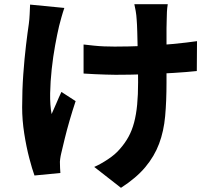

<svg xmlns="http://www.w3.org/2000/svg" viewBox="-20 -820 1040 919"><path d="M783 -800Q780 -782 779 -763.5Q778 -745 778 -728Q777 -714 777 -684.5Q777 -655 777 -618Q777 -581 777 -543.5Q777 -506 777 -474.5Q777 -443 777 -425Q777 -336 770.5 -264Q764 -192 741.5 -132Q719 -72 675.5 -20Q632 32 559 79L431 -21Q461 -34 496.5 -57.5Q532 -81 553 -106Q578 -134 595 -165Q612 -196 622 -234Q632 -272 636.5 -319Q641 -366 641 -426Q641 -455 640.5 -497Q640 -539 639 -584Q638 -629 637 -667.5Q636 -706 634 -728Q633 -747 629.5 -767.5Q626 -788 623 -800ZM380 -607Q406 -604 430 -601.5Q454 -599 478.5 -598Q503 -597 529 -597Q594 -597 667 -600Q740 -603 807.5 -609.5Q875 -616 923 -623L922 -480Q876 -475 811 -471Q746 -467 674 -464.5Q602 -462 533 -462Q512 -462 486 -463Q460 -464 433.5 -465Q407 -466 380 -468ZM288 -782Q281 -762 274 -737Q267 -712 263 -696Q254 -658 244 -603.5Q234 -549 227.5 -489Q221 -429 220 -373Q219 -317 227 -274Q237 -295 249.5 -325Q262 -355 274 -380L342 -336Q327 -291 313.5 -244.5Q300 -198 290 -157Q280 -116 273 -86Q270 -74 268 -59Q266 -44 267 -36Q267 -28 267.5 -16Q268 -4 269 8L145 20Q134 -10 120 -63.5Q106 -117 96 -181Q86 -245 86 -306Q86 -389 91.5 -465Q97 -541 104.5 -603.5Q112 -666 118 -706Q121 -728 122 -752.5Q123 -777 124 -798Z"/></svg>

Font: Noto Sans SC ExtraBold
Style: Regular
Weight: 800
Designer: Ryoko NISHIZUKA 西塚涼子 (kana, bopomofo & ideographs); Paul D. Hunt (Latin, Greek & Cyrillic); Sandoll Communications 산돌커뮤니
Foundry: Adobe
Version: Version 2.004-H2;hotconv 1.0.118;makeotfexe 2.5.65603